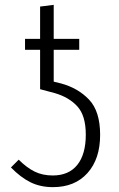

<svg xmlns="http://www.w3.org/2000/svg" viewBox="-20 -763 489 790"><path d="M392 -208Q392 -109 340 -51Q288 7 198 7Q146 7 105.5 -13Q65 -33 25 -74L57 -106Q90 -73 122.5 -57Q155 -41 197 -41Q263 -41 298 -84.5Q333 -128 333 -209Q333 -287 298.5 -325Q264 -363 205 -380L145 -396V-558H83V-603H145V-736L201 -743V-603H306V-558H201V-427L230 -420Q301 -401 346.5 -353Q392 -305 392 -208Z"/></svg>

Font: Fira Sans Condensed Light
Style: Regular
Weight: 300
Width: 3
Designer: bBox Type GmbH & Carrois Corporate GbR & Edenspiekermann AG
Foundry: bBox Type GmbH & Carrois Corporate GbR & Edenspiekermann AG
Version: Version 4.301